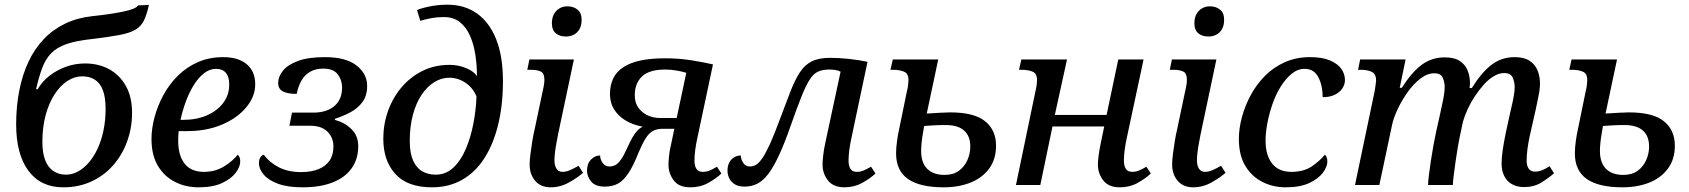

<svg xmlns="http://www.w3.org/2000/svg" viewBox="-20 -790 7215 820"><path d="M250 10Q154 10 101.5 -60.5Q49 -131 49 -259Q49 -336 62.5 -404Q76 -472 102 -527Q128 -582 167 -623Q206 -664 258 -689Q310 -714 374 -721Q413 -725 446.5 -730Q480 -735 506.5 -740.5Q533 -746 549 -752.5Q565 -759 570 -767L616 -769Q607 -728 595 -703Q583 -678 559 -663.5Q535 -649 490 -640.5Q445 -632 370 -623Q304 -616 263 -601.5Q222 -587 198 -562Q174 -537 160 -499Q146 -461 134 -409H141Q160 -442 191.5 -466.5Q223 -491 262 -505Q301 -519 343 -519Q401 -519 446 -494.5Q491 -470 517.5 -423Q544 -376 544 -308Q544 -245 523.5 -187.5Q503 -130 464.5 -85.5Q426 -41 371.5 -15.5Q317 10 250 10ZM262 -44Q288 -44 313 -57.5Q338 -71 359.5 -96Q381 -121 397 -155.5Q413 -190 422 -233Q431 -276 431 -325Q431 -374 419.5 -404.5Q408 -435 385.5 -449.5Q363 -464 331 -464Q298 -464 267.5 -444Q237 -424 213 -387Q189 -350 175 -298.5Q161 -247 161 -184Q161 -137 173 -106Q185 -75 208 -59.5Q231 -44 262 -44Z M828 10Q773 10 727.5 -13Q682 -36 654.5 -81.5Q627 -127 627 -197Q627 -241 640 -289.5Q653 -338 677.5 -383.5Q702 -429 739 -466Q776 -503 825 -524.5Q874 -546 933 -546Q998 -546 1034 -515.5Q1070 -485 1070 -430Q1070 -378 1032 -332Q994 -286 928.5 -258Q863 -230 778 -230H743Q742 -219 741.5 -208.5Q741 -198 741 -189Q741 -126 768.5 -91Q796 -56 851 -56Q899 -56 936.5 -79Q974 -102 995 -129Q1006 -121 1006 -101Q1006 -78 987 -52.5Q968 -27 929 -8.5Q890 10 828 10ZM761 -278Q819 -278 863 -297Q907 -316 933 -350Q959 -384 959 -429Q959 -462 944.5 -479Q930 -496 903 -496Q875 -496 850.5 -476.5Q826 -457 806.5 -425Q787 -393 773 -354.5Q759 -316 751 -278Z M1272 10Q1209 10 1168 -5Q1127 -20 1106.5 -44Q1086 -68 1086 -93Q1086 -110 1093 -119.5Q1100 -129 1107 -129Q1132 -95 1172 -75Q1212 -55 1266 -55Q1309 -55 1340 -67.5Q1371 -80 1387.5 -104Q1404 -128 1404 -165Q1404 -189 1393 -209Q1382 -229 1360.5 -241Q1339 -253 1305 -253H1216L1227 -309H1318Q1375 -309 1408 -337Q1441 -365 1441 -416Q1441 -448 1422.5 -472.5Q1404 -497 1360 -497Q1328 -497 1304.5 -483.5Q1281 -470 1267.5 -446Q1254 -422 1247 -389Q1209 -389 1188.5 -399.5Q1168 -410 1168 -436Q1168 -462 1188 -487.5Q1208 -513 1252 -529.5Q1296 -546 1368 -546Q1457 -546 1502.5 -510.5Q1548 -475 1548 -423Q1548 -382 1528.5 -355Q1509 -328 1477.5 -311Q1446 -294 1411 -283L1410 -278Q1452 -267 1481 -238.5Q1510 -210 1510 -166Q1510 -111 1482 -71.5Q1454 -32 1401 -11Q1348 10 1272 10Z M1825 10Q1720 10 1668.5 -47Q1617 -104 1617 -197Q1617 -259 1637 -315.5Q1657 -372 1694.5 -416.5Q1732 -461 1784 -487Q1836 -513 1900 -513Q1937 -513 1970 -499.5Q2003 -486 2017 -465Q2017 -512 2010 -557Q2003 -602 1987 -638Q1971 -674 1944 -695.5Q1917 -717 1877 -717Q1845 -717 1817.5 -711.5Q1790 -706 1775 -701L1761 -747Q1778 -755 1815 -762.5Q1852 -770 1891 -770Q1964 -770 2017 -732.5Q2070 -695 2099 -622.5Q2128 -550 2128 -444Q2128 -341 2107.5 -257.5Q2087 -174 2048.5 -114Q2010 -54 1953.5 -22Q1897 10 1825 10ZM1841 -44Q1884 -44 1916 -74Q1948 -104 1969 -153Q1990 -202 2001.5 -261Q2013 -320 2015 -378Q2000 -415 1968 -436.5Q1936 -458 1899 -458Q1865 -458 1834.5 -439Q1804 -420 1780.5 -385Q1757 -350 1743.5 -300Q1730 -250 1730 -188Q1730 -136 1744.5 -104Q1759 -72 1784 -58Q1809 -44 1841 -44Z M2332 10Q2289 10 2265.5 -18Q2242 -46 2242 -87Q2242 -106 2245.5 -133Q2249 -160 2253.5 -188Q2258 -216 2263 -236L2302 -421Q2304 -430 2304.5 -437.5Q2305 -445 2305 -450Q2305 -477 2289.5 -484.5Q2274 -492 2246 -492H2232L2241 -536H2431L2363 -214Q2361 -202 2357 -182Q2353 -162 2350.5 -141Q2348 -120 2348 -106Q2348 -82 2357 -69Q2366 -56 2382 -56Q2398 -56 2415 -63.5Q2432 -71 2451 -82L2470 -52Q2448 -32 2410.5 -11Q2373 10 2332 10ZM2397 -634Q2370 -634 2353.5 -648Q2337 -662 2337 -690Q2337 -713 2345.5 -729Q2354 -745 2369 -754Q2384 -763 2403 -763Q2429 -763 2446.5 -749Q2464 -735 2464 -706Q2464 -680 2454 -664Q2444 -648 2429 -641Q2414 -634 2397 -634Z M2929 10Q2879 10 2857 -20Q2835 -50 2835 -86Q2835 -98 2837 -121Q2839 -144 2846 -173L2860 -240H2810Q2786 -240 2769 -231Q2752 -222 2738 -200Q2724 -178 2707 -138Q2685 -82 2664 -50.5Q2643 -19 2619.5 -6Q2596 7 2563 7Q2522 7 2504.5 -15Q2487 -37 2487 -61Q2487 -91 2504 -108.5Q2521 -126 2543 -126Q2543 -110 2553.5 -94.5Q2564 -79 2583 -79Q2596 -79 2608 -85Q2620 -91 2632.5 -109Q2645 -127 2661 -163Q2671 -185 2680.5 -202Q2690 -219 2701 -231Q2712 -243 2725 -249Q2681 -257 2650 -276.5Q2619 -296 2602 -324Q2585 -352 2585 -388Q2585 -426 2599 -455Q2613 -484 2642 -503Q2671 -522 2715 -531.5Q2759 -541 2820 -541Q2880 -541 2933 -532.5Q2986 -524 3025 -515L2959 -204Q2953 -178 2949.5 -152Q2946 -126 2946 -104Q2946 -81 2954.5 -68.5Q2963 -56 2982 -56Q2996 -56 3010 -61.5Q3024 -67 3042 -78L3061 -49Q3039 -28 3005 -9Q2971 10 2929 10ZM2800 -286H2870L2911 -479Q2896 -484 2871 -488.5Q2846 -493 2821 -493Q2753 -493 2722 -463.5Q2691 -434 2691 -383Q2691 -352 2706 -330.5Q2721 -309 2745.5 -297.5Q2770 -286 2800 -286Z M3587 10Q3539 10 3516 -19.5Q3493 -49 3493 -87Q3493 -100 3495.5 -124.5Q3498 -149 3505 -181L3570 -484Q3560 -489 3547.5 -491Q3535 -493 3522 -493Q3493 -493 3473.5 -484Q3454 -475 3438 -450Q3422 -425 3403.5 -379Q3385 -333 3359 -259Q3332 -181 3308 -129Q3284 -77 3261.5 -47.5Q3239 -18 3214.5 -5.5Q3190 7 3160 7Q3134 7 3118 -3Q3102 -13 3094.5 -28.5Q3087 -44 3087 -61Q3087 -82 3095 -96.5Q3103 -111 3116 -118.5Q3129 -126 3144 -126Q3144 -110 3154 -94.5Q3164 -79 3183 -79Q3197 -79 3210 -87Q3223 -95 3237.5 -117Q3252 -139 3269.5 -177.5Q3287 -216 3309 -276Q3336 -348 3355.5 -398.5Q3375 -449 3396 -481Q3417 -513 3447 -528Q3477 -543 3525 -543Q3562 -543 3605 -538.5Q3648 -534 3685 -526L3617 -204Q3611 -177 3607.5 -151.5Q3604 -126 3604 -104Q3604 -81 3612.5 -68.5Q3621 -56 3639 -56Q3654 -56 3667.5 -61.5Q3681 -67 3700 -78L3719 -49Q3697 -28 3662.5 -9Q3628 10 3587 10Z M4010 10Q3909 10 3858 -25.5Q3807 -61 3807 -135Q3807 -159 3811 -187.5Q3815 -216 3819 -233L3853 -399Q3857 -414 3858.5 -428.5Q3860 -443 3860 -448Q3860 -476 3841 -484Q3822 -492 3793 -492H3783L3793 -536H3987L3938 -305Q3969 -307 3995.5 -308.5Q4022 -310 4038 -310Q4141 -310 4187.5 -272Q4234 -234 4234 -168Q4234 -110 4204.5 -70Q4175 -30 4124.5 -10Q4074 10 4010 10ZM4014 -43Q4051 -43 4075 -60.5Q4099 -78 4111.5 -106Q4124 -134 4124 -164Q4124 -209 4097.5 -232.5Q4071 -256 4019 -256Q3988 -256 3964.5 -254.5Q3941 -253 3927 -252Q3925 -239 3921.5 -219.5Q3918 -200 3916 -180Q3914 -160 3914 -146Q3914 -95 3940 -69Q3966 -43 4014 -43Z M4763 10Q4714 10 4691.5 -20Q4669 -50 4669 -86Q4669 -98 4671.5 -121Q4674 -144 4680 -173L4696 -250H4475L4423 0H4319L4402 -399Q4406 -414 4407.5 -428.5Q4409 -443 4409 -448Q4409 -476 4390 -484Q4371 -492 4342 -492H4332L4342 -536H4537L4485 -299H4706L4756 -536H4864L4793 -204Q4787 -177 4783.5 -151.5Q4780 -126 4780 -104Q4780 -81 4788.5 -68.5Q4797 -56 4816 -56Q4830 -56 4844 -61.5Q4858 -67 4876 -78L4895 -49Q4873 -28 4839 -9Q4805 10 4763 10Z M5076 10Q5033 10 5009.5 -18Q4986 -46 4986 -87Q4986 -106 4989.5 -133Q4993 -160 4997.5 -188Q5002 -216 5007 -236L5046 -421Q5048 -430 5048.5 -437.5Q5049 -445 5049 -450Q5049 -477 5033.5 -484.5Q5018 -492 4990 -492H4976L4985 -536H5175L5107 -214Q5105 -202 5101 -182Q5097 -162 5094.5 -141Q5092 -120 5092 -106Q5092 -82 5101 -69Q5110 -56 5126 -56Q5142 -56 5159 -63.5Q5176 -71 5195 -82L5214 -52Q5192 -32 5154.5 -11Q5117 10 5076 10ZM5141 -634Q5114 -634 5097.5 -648Q5081 -662 5081 -690Q5081 -713 5089.5 -729Q5098 -745 5113 -754Q5128 -763 5147 -763Q5173 -763 5190.5 -749Q5208 -735 5208 -706Q5208 -680 5198 -664Q5188 -648 5173 -641Q5158 -634 5141 -634Z M5471 10Q5417 10 5371.5 -13Q5326 -36 5298.5 -81.5Q5271 -127 5271 -197Q5271 -241 5284 -289.5Q5297 -338 5321.5 -383.5Q5346 -429 5382.5 -466Q5419 -503 5467.5 -524.5Q5516 -546 5575 -546Q5627 -546 5660 -532Q5693 -518 5708.5 -496Q5724 -474 5724 -448Q5724 -429 5713 -412.5Q5702 -396 5681 -385.5Q5660 -375 5629 -375Q5629 -424 5610.5 -460Q5592 -496 5552 -496Q5522 -496 5496 -474.5Q5470 -453 5449 -419Q5428 -385 5414 -344Q5400 -303 5392.5 -262.5Q5385 -222 5385 -190Q5385 -127 5413 -91.5Q5441 -56 5495 -56Q5548 -56 5582.5 -79.5Q5617 -103 5638 -129Q5643 -126 5646 -118Q5649 -110 5649 -101Q5649 -78 5630 -52.5Q5611 -27 5572 -8.5Q5533 10 5471 10Z M6489 9Q6459 9 6437 -3.5Q6415 -16 6404 -39Q6393 -62 6393 -91Q6393 -115 6397.5 -147Q6402 -179 6411 -223L6428 -301Q6431 -315 6436 -336Q6441 -357 6445 -379.5Q6449 -402 6449 -419Q6449 -439 6440.5 -458.5Q6432 -478 6404 -478Q6382 -478 6359.5 -464.5Q6337 -451 6317 -428.5Q6297 -406 6279 -379Q6261 -352 6248 -323.5Q6235 -295 6228 -270L6214 -204Q6211 -190 6206 -161.5Q6201 -133 6196.5 -100.5Q6192 -68 6188.5 -40.5Q6185 -13 6185 0H6079Q6079 -14 6082.5 -41.5Q6086 -69 6091 -103Q6096 -137 6102 -169.5Q6108 -202 6113 -225L6130 -301Q6133 -318 6138 -339Q6143 -360 6146.5 -381.5Q6150 -403 6150 -419Q6150 -438 6142 -457.5Q6134 -477 6106 -477Q6076 -477 6046.5 -454.5Q6017 -432 5991.5 -396Q5966 -360 5948.5 -322.5Q5931 -285 5925 -255L5871 0H5767L5851 -401Q5853 -414 5855 -427.5Q5857 -441 5857 -446Q5857 -475 5838 -483.5Q5819 -492 5790 -492H5780L5789 -536H5983L5958 -415H5967Q6008 -480 6051 -512.5Q6094 -545 6150 -545Q6191 -545 6214 -530Q6237 -515 6247.5 -490Q6258 -465 6258 -434Q6258 -429 6257.5 -424Q6257 -419 6256 -414H6266Q6306 -479 6349 -512.5Q6392 -546 6449 -546Q6489 -546 6512.5 -530.5Q6536 -515 6546.5 -489.5Q6557 -464 6557 -434Q6557 -409 6550.5 -379Q6544 -349 6539 -323L6513 -208Q6507 -180 6503.5 -153.5Q6500 -127 6500 -104Q6500 -81 6509.5 -69Q6519 -57 6535 -57Q6551 -57 6566 -63Q6581 -69 6598 -80L6617 -50Q6593 -29 6562 -10Q6531 9 6489 9Z M6909 10Q6808 10 6757 -25.5Q6706 -61 6706 -135Q6706 -159 6710 -187.5Q6714 -216 6718 -233L6752 -399Q6756 -414 6757.5 -428.5Q6759 -443 6759 -448Q6759 -476 6740 -484Q6721 -492 6692 -492H6682L6692 -536H6886L6837 -305Q6868 -307 6894.5 -308.5Q6921 -310 6937 -310Q7040 -310 7086.5 -272Q7133 -234 7133 -168Q7133 -110 7103.5 -70Q7074 -30 7023.5 -10Q6973 10 6909 10ZM6913 -43Q6950 -43 6974 -60.5Q6998 -78 7010.5 -106Q7023 -134 7023 -164Q7023 -209 6996.5 -232.5Q6970 -256 6918 -256Q6887 -256 6863.5 -254.5Q6840 -253 6826 -252Q6824 -239 6820.5 -219.5Q6817 -200 6815 -180Q6813 -160 6813 -146Q6813 -95 6839 -69Q6865 -43 6913 -43Z"/></svg>

Font: ET Text
Style: Italic
Weight: 470
Italic angle: -12°
Designer: Monotype Design Team
Foundry: Monotype Imaging Inc.
Version: Version 2.009